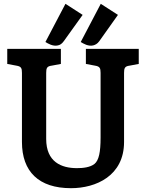

<svg xmlns="http://www.w3.org/2000/svg" viewBox="-20 -976 765 1006"><path d="M630 -594C630 -619 634 -629 659 -632L707 -641V-720H430V-641L478 -632C503 -628 507 -619 507 -594V-256C507 -178 498 -136 475 -117C452 -99 415 -95 383 -95C302 -95 222 -127 222 -248V-594C222 -619 226 -629 251 -632L299 -641V-720H18V-641L66 -632C91 -628 95 -619 95 -594V-232C95 -77 183 10 352 10C483 10 630 -55 630 -232ZM323 -956 218 -756C231 -748 257 -732 283 -738C294 -740 304 -746 314 -760L413 -898ZM508 -956 403 -756C416 -748 442 -732 468 -738C479 -741 490 -746 500 -760L598 -898Z"/></svg>

Font: Enriqueta
Style: Bold
Weight: 700
Designer: Viviana Monsalve, Gustavo Ibarra
Foundry: Viviana Monsalve, Gustavo Ibarra
Version: Version 1.002